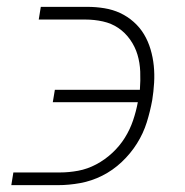

<svg xmlns="http://www.w3.org/2000/svg" viewBox="-20 -540 540 560"><path d="M13 0 19 -37H155Q181 -37 208 -42Q235 -47 260.5 -60.5Q286 -74 307.5 -94Q329 -114 344 -138Q359 -162 368 -188.5Q377 -215 382 -242H134L140 -278H388Q390 -305 389 -331Q388 -357 381 -380.5Q374 -404 359.5 -424.5Q345 -445 325 -458.5Q305 -472 280 -477.5Q255 -483 229 -483H93L99 -520H235Q260 -520 284.5 -516Q309 -512 330.5 -502Q352 -492 370 -476Q388 -460 400 -440Q412 -420 419 -396.5Q426 -373 428.5 -348.5Q431 -324 429.5 -298.5Q428 -273 424 -248Q418 -215 408 -183Q398 -151 379.5 -121.5Q361 -92 335 -67.5Q309 -43 278 -27.5Q247 -12 214 -6Q181 0 149 0Z"/></svg>

Font: Iosevka SS18 Extralight
Style: Italic
Weight: 200
Italic angle: -9°
Monospace: yes
Designer: Belleve Invis
Foundry: Belleve Invis
Version: Version 25.1.1; ttfautohint (v1.8.4)